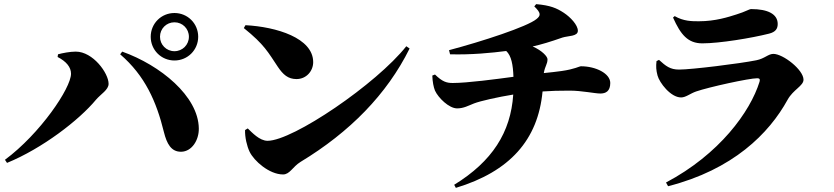

<svg xmlns="http://www.w3.org/2000/svg" viewBox="-20 -837 4040 930"><path d="M825 -544C889 -544 940 -595 940 -659C940 -723 889 -774 825 -774C761 -774 710 -723 710 -659C710 -595 761 -544 825 -544ZM825 -729C864 -729 895 -698 895 -659C895 -620 864 -589 825 -589C786 -589 755 -620 755 -659C755 -698 786 -729 825 -729ZM324 -480C324 -410 174 -189 4 -63L14 -48C185 -118 363 -255 445 -354C469 -382 506 -402 506 -431C506 -483 430 -587 347 -587C319 -587 283 -580 261 -574L259 -561C302 -539 324 -511 324 -480ZM943 -215C941 -371 757 -521 572 -587L562 -574C683 -470 738 -344 774 -197C788 -141 809 -101 858 -102C909 -103 944 -158 943 -215Z M1161 -701C1261 -621 1279 -583 1326 -513C1351 -476 1375 -454 1416 -454C1464 -454 1497 -493 1497 -536C1497 -653 1319 -707 1169 -715ZM1276 -155C1237 -155 1200 -196 1180 -215L1167 -207C1166 -172 1176 -129 1189 -102C1210 -58 1284 8 1351 8C1384 8 1397 -29 1436 -53C1674 -197 1854 -380 1964 -602L1948 -613C1804 -431 1399 -155 1276 -155Z M2568 -806C2601 -774 2600 -762 2579 -745C2535 -708 2314 -636 2155 -594L2160 -574C2262 -571 2363 -581 2432 -590C2457 -567 2465 -523 2467 -465C2385 -454 2244 -435 2173 -435C2143 -435 2123 -441 2087 -476L2074 -471C2075 -441 2080 -415 2087 -398C2103 -363 2155 -312 2194 -312C2226 -312 2248 -325 2276 -336C2307 -348 2392 -367 2466 -379C2454 -196 2364 -55 2180 58L2188 73C2449 -6 2586 -159 2608 -394C2649 -397 2688 -398 2739 -398C2799 -398 2861 -384 2888 -384C2914 -384 2936 -395 2936 -435C2936 -481 2866 -516 2794 -516C2786 -516 2764 -502 2700 -493C2675 -490 2649 -486 2614 -483C2620 -518 2632 -526 2632 -550C2632 -563 2606 -592 2560 -612C2604 -622 2644 -634 2704 -655C2732 -664 2779 -660 2779 -688C2779 -716 2743 -754 2711 -775C2676 -798 2645 -811 2577 -817Z M3165 -471C3174 -437 3228 -365 3279 -365C3302 -365 3323 -384 3352 -394C3413 -415 3608 -458 3648 -458C3658 -458 3663 -454 3659 -441C3614 -296 3465 -90 3206 47L3216 65C3530 -15 3705 -190 3795 -354C3822 -403 3872 -421 3872 -451C3872 -499 3773 -576 3726 -576C3701 -576 3684 -553 3643 -545C3563 -529 3330 -500 3269 -500C3226 -500 3205 -517 3172 -547L3160 -541C3157 -515 3158 -497 3165 -471ZM3747 -721C3747 -769 3699 -793 3619 -793C3608 -793 3593 -781 3547 -767C3509 -755 3446 -734 3365 -734C3331 -734 3291 -734 3248 -759L3240 -752C3277 -669 3312 -627 3382 -627C3466 -627 3622 -653 3705 -674C3737 -682 3747 -698 3747 -721Z"/></svg>

Font: Noto Serif TC Black
Style: Regular
Weight: 900
Version: Version 1.001;PS 1.001;hotconv 16.6.54;makeotf.lib2.5.65590